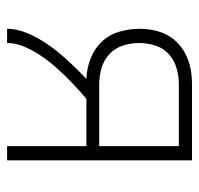

<svg xmlns="http://www.w3.org/2000/svg" viewBox="-30 -530 560 540"><g transform="rotate(90 250.0 -260.0)"><path d="M61 0Q61 -22 68.5 -44Q76 -66 87 -85.5Q98 -105 111 -123Q124 -141 139 -158Q154 -175 169.5 -191Q185 -207 202 -223Q173 -224 145.5 -234.5Q118 -245 98 -265.5Q78 -286 69.5 -314.5Q61 -343 61 -371Q61 -392 65 -412Q69 -432 78.5 -450Q88 -468 103.5 -482Q119 -496 137.5 -504.5Q156 -513 176 -516.5Q196 -520 217 -520H431V0H391V-223H258Q240 -208 223 -192Q206 -176 189.5 -159Q173 -142 158.5 -124.5Q144 -107 131.5 -87Q119 -67 110 -45Q101 -23 101 0ZM217 -259H391V-483H217Q194 -483 171.5 -476.5Q149 -470 132 -454.5Q115 -439 108 -416.5Q101 -394 101 -371Q101 -348 108 -326Q115 -304 132 -288Q149 -272 171.5 -265.5Q194 -259 217 -259Z"/></g></svg>

Font: Iosevka Term Curly Extralight
Style: Regular
Weight: 200
Designer: Belleve Invis
Foundry: Belleve Invis
Version: Version 32.3.0